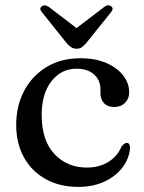

<svg xmlns="http://www.w3.org/2000/svg" viewBox="-20 -704 550 735"><path d="M474.5 -350.5Q474.5 -326.5 458.8 -310.5Q443 -294.5 417.5 -294.5Q392 -294.5 378.2 -309Q364.5 -323.5 364.5 -347V-362Q364.5 -397 340 -419Q315.5 -441 272.5 -441Q214.5 -441 177 -393Q139.5 -345 139.5 -264.5Q139.5 -166.5 188.2 -114.5Q237 -62.5 312.5 -62.5Q360 -62.5 395 -84.2Q430 -106 444.5 -142Q456 -157 465.5 -157Q472 -157 475 -151Q478 -145 478 -137.5Q474.5 -96.5 448.5 -62.5Q422.5 -28.5 379 -8.5Q335.5 11.5 280 11.5Q209 11.5 155.5 -18Q102 -47.5 72 -101Q42 -154.5 42 -226.5Q42 -298 72.2 -355.8Q102.5 -413.5 157.8 -447.2Q213 -481 287.5 -481Q345.5 -481 387.2 -462.8Q429 -444.5 451.8 -414.8Q474.5 -385 474.5 -350.5ZM310 -539Q301 -528.5 293 -523Q285 -517.5 273 -517.5Q261.5 -517.5 253 -523Q244.5 -528.5 235 -539L141.5 -656Q128.5 -671 139.5 -679.5Q151 -688.5 167.5 -677L273 -596.5L378.5 -677Q394.5 -689 406 -679.5Q417 -671 404 -656Z"/></svg>

Font: Fraunces 9pt S000
Style: Regular
Weight: 400
Version: Version 1.000; ttfautohint (v1.8.3)